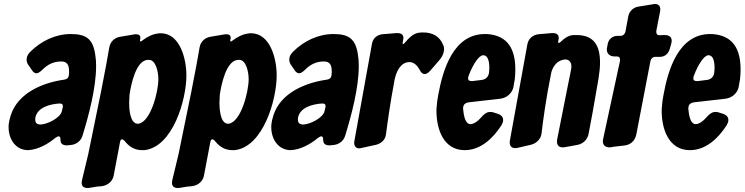

<svg xmlns="http://www.w3.org/2000/svg" viewBox="-20 -743 3719 959"><path d="M131 -484C112 -465 113 -449 113 -444C113 -435 116 -426 122 -418L142 -389C148 -381 155 -377 162 -377C170 -377 180 -383 191 -394C218 -421 247 -436 286 -436C315 -436 325 -419 325 -386C325 -381 325 -375 324 -369C323 -355 315 -347 300 -345C193 -330 70 -279 34 -168C21 -128 23 -108 23 -107C23 -49 57 7 121 7C170 4 219 -23 256 -54C263 -59 269 -62 273 -62C279 -62 282 -57 282 -46C282 -23 295 -17 315 -17L336 -19C363 -22 385 -41 392 -65C424 -169 460 -304 460 -414C460 -433 459 -451 456 -468C445 -549 410 -573 334 -573C258 -573 186 -539 131 -484ZM289 -188C282 -154 215 -121 181 -121C176 -121 171 -122 168 -124C156 -128 156 -141 156 -152C164 -207 230 -223 276 -226C286 -226 294 -225 294 -213C294 -210 294 -208 293 -205Z M690 -540C687 -537 684 -536 682 -536C680 -536 679 -538 679 -541C679 -542 679 -544 680 -546C681 -549 681 -551 681 -554C681 -571 668 -572 655 -572L578 -559C551 -554 531 -534 526 -507L510 -417L485 -287L421 26L390 155C389 160 388 165 388 170C388 187 398 196 417 196C420 196 424 196 428 195L465 189L488 187C519 183 543 162 548 133L579 -31C581 -42 584 -47 589 -47C594 -47 600 -43 605 -36C628 -7 657 7 690 7H701C844 -9 911 -246 911 -366C911 -450 879 -577 782 -577C777 -577 774 -577 771 -576C744 -573 717 -561 690 -540ZM668 -125C628 -125 625 -204 625 -230L627 -271C635 -323 659 -441 718 -444H724C759 -444 771 -382 771 -348C771 -283 732 -133 671 -125Z M1141 -540C1138 -537 1135 -536 1133 -536C1131 -536 1130 -538 1130 -541C1130 -542 1130 -544 1131 -546C1132 -549 1132 -551 1132 -554C1132 -571 1119 -572 1106 -572L1029 -559C1002 -554 982 -534 977 -507L961 -417L936 -287L872 26L841 155C840 160 839 165 839 170C839 187 849 196 868 196C871 196 875 196 879 195L916 189L939 187C970 183 994 162 999 133L1030 -31C1032 -42 1035 -47 1040 -47C1045 -47 1051 -43 1056 -36C1079 -7 1108 7 1141 7H1152C1295 -9 1362 -246 1362 -366C1362 -450 1330 -577 1233 -577C1228 -577 1225 -577 1222 -576C1195 -573 1168 -561 1141 -540ZM1119 -125C1079 -125 1076 -204 1076 -230L1078 -271C1086 -323 1110 -441 1169 -444H1175C1210 -444 1222 -382 1222 -348C1222 -283 1183 -133 1122 -125Z M1443 -484C1424 -465 1425 -449 1425 -444C1425 -435 1428 -426 1434 -418L1454 -389C1460 -381 1467 -377 1474 -377C1482 -377 1492 -383 1503 -394C1530 -421 1559 -436 1598 -436C1627 -436 1637 -419 1637 -386C1637 -381 1637 -375 1636 -369C1635 -355 1627 -347 1612 -345C1505 -330 1382 -279 1346 -168C1333 -128 1335 -108 1335 -107C1335 -49 1369 7 1433 7C1482 4 1531 -23 1568 -54C1575 -59 1581 -62 1585 -62C1591 -62 1594 -57 1594 -46C1594 -23 1607 -17 1627 -17L1648 -19C1675 -22 1697 -41 1704 -65C1736 -169 1772 -304 1772 -414C1772 -433 1771 -451 1768 -468C1757 -549 1722 -573 1646 -573C1570 -573 1498 -539 1443 -484ZM1601 -188C1594 -154 1527 -121 1493 -121C1488 -121 1483 -122 1480 -124C1468 -128 1468 -141 1468 -152C1476 -207 1542 -223 1588 -226C1598 -226 1606 -225 1606 -213C1606 -210 1606 -208 1605 -205Z M2174 -442C2195 -466 2198 -487 2198 -498C2198 -505 2197 -512 2194 -517C2177 -562 2140 -581 2093 -581C2088 -581 2082 -581 2077 -580C2055 -579 2032 -565 2008 -536C2001 -527 1996 -523 1993 -523C1993 -523 1991 -522 1991 -527C1991 -530 1992 -535 1993 -541C1994 -546 1995 -550 1995 -553C1995 -573 1980 -578 1963 -578L1890 -572C1863 -569 1843 -552 1838 -525L1750 -38C1749 -35 1749 -32 1749 -29C1749 -12 1760 -2 1773 -2C1777 -2 1781 -3 1786 -4L1859 -20C1886 -27 1905 -46 1908 -73C1915 -126 1928 -224 1951 -345C1959 -384 1980 -433 2026 -433C2046 -432 2063 -419 2076 -394C2083 -380 2092 -373 2101 -373C2110 -373 2119 -379 2129 -390Z M2485 -118C2490 -127 2493 -135 2493 -142C2493 -149 2493 -165 2468 -174L2443 -182C2438 -183 2434 -184 2430 -184C2418 -184 2404 -181 2381 -154C2368 -139 2347 -123 2330 -123C2303 -123 2296 -167 2293 -200C2293 -220 2302 -229 2322 -232L2479 -250C2511 -254 2537 -277 2544 -306C2547 -321 2548 -333 2551 -345C2553 -362 2554 -379 2554 -396C2554 -493 2520 -566 2412 -573H2402C2245 -573 2192 -396 2169 -269C2165 -249 2162 -228 2161 -208C2160 -201 2160 -195 2160 -189C2160 -100 2194 7 2301 7C2380 7 2442 -51 2485 -118ZM2422 -377C2419 -360 2407 -347 2388 -344L2340 -338C2329 -338 2318 -338 2318 -352C2318 -355 2319 -359 2320 -363C2343 -424 2373 -467 2393 -467H2394C2425 -467 2427 -411 2422 -377Z M2783 -536C2777 -531 2773 -528 2770 -528C2769 -528 2768 -530 2768 -533C2768 -535 2768 -538 2769 -541C2770 -546 2771 -550 2771 -553C2771 -573 2756 -578 2739 -578L2670 -572C2641 -569 2619 -550 2614 -521L2527 -42C2526 -38 2526 -34 2526 -31C2526 -12 2537 -3 2554 -3C2558 -3 2562 -4 2567 -5L2632 -20C2660 -27 2682 -49 2685 -77C2692 -137 2706 -245 2733 -378C2738 -402 2753 -424 2769 -435C2782 -442 2794 -446 2804 -446C2823 -446 2834 -431 2834 -412C2834 -405 2833 -395 2830 -384L2827 -368C2824 -351 2820 -332 2815 -309C2798 -222 2775 -109 2763 -47C2762 -43 2762 -39 2762 -36C2762 -17 2772 -7 2791 -7C2794 -7 2798 -7 2802 -8L2863 -19C2892 -24 2915 -46 2920 -75C2931 -131 2949 -229 2969 -348C2974 -379 2977 -406 2977 -430C2977 -513 2949 -568 2859 -568H2845C2825 -567 2804 -557 2783 -536Z M3275 -567C3260 -567 3258 -575 3258 -588L3277 -686C3278 -690 3278 -694 3278 -697C3278 -713 3269 -723 3252 -723C3249 -723 3246 -723 3243 -722L3169 -710C3142 -706 3123 -686 3118 -661L3104 -585C3101 -573 3092 -564 3080 -564H3064C3037 -563 3019 -546 3015 -521L3012 -504C3011 -501 3011 -499 3011 -496C3011 -477 3023 -462 3048 -461H3060C3075 -461 3077 -453 3077 -440L2993 -51C2992 -46 2991 -42 2991 -38C2991 -19 3002 -7 3025 -7C3028 -7 3031 -7 3034 -8L3045 -10L3097 -16C3129 -19 3151 -39 3158 -70L3229 -439C3232 -451 3241 -459 3253 -459H3276C3300 -459 3319 -474 3326 -501L3333 -526C3334 -531 3335 -535 3335 -539C3335 -554 3327 -568 3300 -568Z M3610 -118C3615 -127 3618 -135 3618 -142C3618 -149 3618 -165 3593 -174L3568 -182C3563 -183 3559 -184 3555 -184C3543 -184 3529 -181 3506 -154C3493 -139 3472 -123 3455 -123C3428 -123 3421 -167 3418 -200C3418 -220 3427 -229 3447 -232L3604 -250C3636 -254 3662 -277 3669 -306C3672 -321 3673 -333 3676 -345C3678 -362 3679 -379 3679 -396C3679 -493 3645 -566 3537 -573H3527C3370 -573 3317 -396 3294 -269C3290 -249 3287 -228 3286 -208C3285 -201 3285 -195 3285 -189C3285 -100 3319 7 3426 7C3505 7 3567 -51 3610 -118ZM3547 -377C3544 -360 3532 -347 3513 -344L3465 -338C3454 -338 3443 -338 3443 -352C3443 -355 3444 -359 3445 -363C3468 -424 3498 -467 3518 -467H3519C3550 -467 3552 -411 3547 -377Z"/></svg>

Font: Bangerz
Style: Bold
Weight: 700
Designer: vernon adams
Foundry: Vernon Adams
Version: Version 2.10;December 28, 2023;FontCreator 13.0.0.2683 64-bi